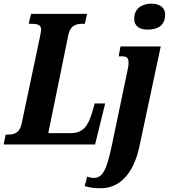

<svg xmlns="http://www.w3.org/2000/svg" viewBox="-40 -790 923 1050"><path d="M766 -628C829 -628 863 -655 863 -711C863 -753 827 -770 789 -770C740 -770 694 -747 694 -687C694 -646 725 -628 766 -628ZM-20 0H480L535 -224H478L463 -172C439 -94 410 -62 345 -62H224L334 -600C345 -652 377 -660 413 -660H424L436 -714H130L117 -660H128C162 -660 185 -656 185 -628C185 -620 182 -608 179 -591L78 -112C67 -61 35 -54 2 -54H-9ZM521 239C600 236 687 180 723 8L839 -536H619L609 -482H625C653 -482 663 -474 663 -448C663 -431 660 -416 655 -394L571 8C543 141 521 183 472 183C461 183 444 179 437 176L423 228C459 237 479 241 521 239Z"/></svg>

Font: Noto Serif Condensed Extra
Style: Italic
Weight: 800
Width: 3
Italic angle: -12°
Designer: Monotype Design Team
Foundry: Monotype Imaging Inc.
Version: Version 1.901